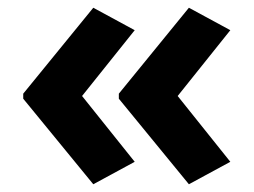

<svg xmlns="http://www.w3.org/2000/svg" viewBox="-20 -522 655 496"><path d="M40 -280 221 -502 328 -444 192 -274 328 -104 221 -46 40 -267ZM287 -280 468 -502 575 -444 439 -274 575 -104 468 -46 287 -267Z"/></svg>

Font: Noto Sans Adlam Unjoined
Style: Regular
Weight: 400
Designer: Mark Jamra, Neil Patel
Foundry: JamraPatel LLC
Version: Version 3.001